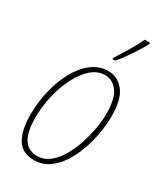

<svg xmlns="http://www.w3.org/2000/svg" viewBox="-194 -844 799 933"><g transform="rotate(30 206.0 -378.0)"><path d="M158 10Q91 10 62 -38.5Q33 -87 33 -174Q33 -241 48.5 -307Q64 -373 93 -427Q122 -481 163.5 -513.5Q205 -546 256 -546Q309 -546 344 -502.5Q379 -459 379 -361Q379 -316 370 -265Q361 -214 343.5 -165.5Q326 -117 299.5 -77Q273 -37 237.5 -13.5Q202 10 158 10ZM160 -15Q198 -15 228.5 -38.5Q259 -62 282 -101Q305 -140 320 -186Q335 -232 343 -277.5Q351 -323 351 -360Q351 -446 323 -483.5Q295 -521 252 -521Q210 -521 175 -489.5Q140 -458 114.5 -407Q89 -356 75 -295Q61 -234 61 -174Q61 -113 74 -78Q87 -43 109.5 -29Q132 -15 160 -15ZM243 -606 244 -614Q265 -646 289 -685.5Q313 -725 332 -766H362V-758Q344 -725 315 -681.5Q286 -638 258 -606Z"/></g></svg>

Font: Noto Serif ExtraCondensed Thin
Style: Italic
Weight: 100
Width: 2
Italic angle: -12°
Designer: Monotype Design Team
Foundry: Monotype Imaging Inc.
Version: Version 2.013